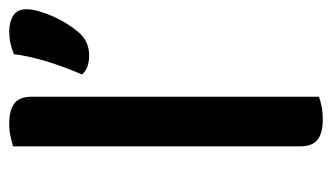

<svg xmlns="http://www.w3.org/2000/svg" viewBox="-168 -528 703 406"><g transform="rotate(-90 183.0 -325.5)"><path d="M133 6Q104 6 90 -5Q76 -16 76 -42V-649Q83 -651 96 -654Q109 -657 124 -657Q153 -657 167 -646Q181 -635 181 -609V-2Q173 1 160.5 3.5Q148 6 133 6ZM317 -510Q298 -488 268 -488Q241 -488 228 -503Q244 -540 255.5 -577.5Q267 -615 271 -647Q294 -657 319 -657Q339 -657 352.5 -648.5Q366 -640 366 -621Q366 -609 361.5 -593.5Q357 -578 350 -562.5Q343 -547 334 -533Q325 -519 317 -510Z"/></g></svg>

Font: Baloo Paaji 2 Medium
Style: Regular
Weight: 500
Designer: Shuchita Grover, Noopur Datye and Ek Type
Foundry: Ek Type
Version: Version 1.640;hotconv 1.0.111;makeotfexe 2.5.65597; ttfautoh